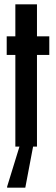

<svg xmlns="http://www.w3.org/2000/svg" viewBox="-20 -678 258 888"><path d="M151 -510H208V-424H151V0H133L97 190H13V185L70 0H51V-424H11V-510H51V-658H151Z"/></svg>

Font: Saira Ultra Condensed
Style: Bold
Weight: 700
Width: 1
Designer: Hector Gatti with collaboration of the Omnibus-Type team
Foundry: Omnibus-Type
Version: Version 1.001; ttfautohint (v1.8)